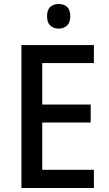

<svg xmlns="http://www.w3.org/2000/svg" viewBox="-20 -939 544 959"><path d="M449 0H87V-714H449V-624H191V-417H433V-327H191V-91H449ZM273 -919Q299 -919 315 -904.5Q331 -890 331 -858Q331 -826 314.5 -811Q298 -796 273 -796Q248 -796 231.5 -811Q215 -826 215 -858Q215 -890 231 -904.5Q247 -919 273 -919Z"/></svg>

Font: Noto Sans Tamil SemiCondensed Medium
Style: Regular
Weight: 500
Width: 4
Designer: Jelle Bosma - Monotype Design Team
Foundry: Monotype Imaging Inc.
Version: Version 2.004; ttfautohint (v1.8.4.7-5d5b)